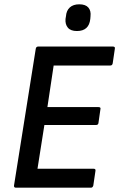

<svg xmlns="http://www.w3.org/2000/svg" viewBox="-20 -871 553 891"><path d="M54 0Q44 0 45 -10L146 -645Q148 -655 157 -655H504Q515 -655 513 -645L503 -577Q501 -567 492 -567H229L200 -374H437Q449 -374 446 -364L437 -301Q436 -291 426 -291H186L154 -88H414Q425 -88 423 -78L413 -10Q410 0 402 0ZM337 -727Q308 -727 295 -742.5Q282 -758 284 -783L286 -795Q288 -822 304 -836.5Q320 -851 348 -851Q377 -851 390 -836Q403 -821 400 -795L399 -783Q396 -755 380.5 -741Q365 -727 337 -727Z"/></svg>

Font: Sofia Sans Semi Condensed SemiBold
Style: Italic
Weight: 600
Italic angle: -9°
Version: Version 4.100